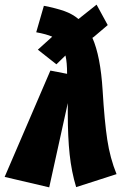

<svg xmlns="http://www.w3.org/2000/svg" viewBox="-54 -788 529 827"><path d="M448 -38 274 18Q254 -48 246 -123Q238 -198 238 -297V-344L158 19L-34 -26L163 -484L235 -470Q235 -520 228 -549L189 -511L109 -574L171 -630Q146 -641 102 -649L135 -763Q187 -753 222.5 -740.5Q258 -728 284 -706L362 -768L410 -680L350 -629L344 -625Q379 -546 388 -399Q396 -266 408 -186.5Q420 -107 448 -38Z"/></svg>

Font: Fira Sans Extra Condensed Black
Style: Italic
Weight: 900
Width: 3
Italic angle: -8°
Designer: Carrois Corporate & Edenspiekermann AG
Foundry: Carrois Corporate GbR & Edenspiekermann AG
Version: Version 4.203